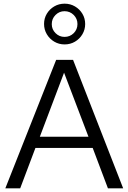

<svg xmlns="http://www.w3.org/2000/svg" viewBox="-20 -1026 700 1046"><path d="M9 0 286 -700H378L651 0H568L485 -220H173L90 0ZM197 -281H462L329 -630ZM332 -784Q300.9 -784 275.5 -799.1Q250.1 -814.1 235 -839.6Q220 -865 220 -895.5Q220 -926 235 -951.1Q250.1 -976.3 275.5 -991.1Q300.9 -1006 332 -1006Q363 -1006 388.5 -991Q414 -976 429 -950.9Q444 -925.8 444 -895Q444 -865 429 -839.5Q414 -814 388.5 -799Q363 -784 332 -784ZM331.5 -825Q361 -825 381.5 -845.3Q402 -865.7 402 -895Q402 -924 381.5 -944.5Q361 -965 331.5 -965Q303 -965 282.5 -944.5Q262 -924 262 -894.5Q262 -866 282.5 -845.5Q303 -825 331.5 -825Z"/></svg>

Font: Red Hat Text VF
Style: Regular
Weight: 300
Designer: Pentagram, MCKL
Foundry: Pentagram, MCKL
Version: Version 1.023